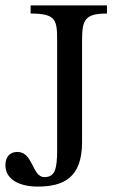

<svg xmlns="http://www.w3.org/2000/svg" viewBox="-20 -677 436 709"><path d="M191 -123C191 -53 183 -23 144 -23C98 -23 103 -116 44 -116C16 -116 0 -97 0 -67C0 -13 54 12 119 12C214 12 283 -20 283 -152V-525C283 -603 292 -627 375 -627V-657H93V-627C188 -627 191 -603 191 -525Z"/></svg>

Font: mjx-stx-n
Style: Regular
Weight: 500
Version: 1.0.0